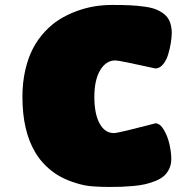

<svg xmlns="http://www.w3.org/2000/svg" viewBox="-20 -740 710 769"><path d="M121.1 -129.9Q69.8 -215.8 69.8 -352.1Q69.8 -409.7 81.3 -459.5Q92.8 -509.3 112.3 -546.4Q131.8 -583.5 159.7 -613.3Q187.5 -643.1 219 -662.6Q250.5 -682.1 286.4 -695.3Q322.3 -708.5 357.7 -714.4Q393.1 -720.2 429.2 -720.2Q471.7 -720.2 501 -718.8Q530.3 -717.3 558.8 -713.4Q587.4 -709.5 605.5 -702.1Q623.5 -694.8 638.2 -682.9Q652.8 -670.9 659.9 -653.3Q667 -635.7 668 -611.8Q668 -592.3 664.3 -568.6Q660.6 -544.9 653.3 -521.2Q646 -497.6 632.6 -481.7Q619.1 -465.8 602.1 -465.8Q601.1 -465.8 564.9 -473.9Q528.8 -481.9 489.5 -490Q450.2 -498 441.9 -498Q404.8 -498 381.3 -459Q357.9 -419.9 357.9 -352.1Q357.9 -283.7 378.9 -245.4Q399.9 -207 436 -207Q445.8 -207 486.6 -216.8Q527.3 -226.6 564.5 -236.3Q601.6 -246.1 602.1 -246.1Q621.1 -246.1 636.5 -219.7Q651.9 -193.4 658.9 -161.4Q666 -129.4 666 -103Q666 -81.1 657.7 -63.7Q649.4 -46.4 636.2 -34.9Q623 -23.4 602.3 -15.1Q581.5 -6.8 561.5 -2.2Q541.5 2.4 514.4 4.9Q487.3 7.3 466.3 8.1Q445.3 8.8 418 8.8Q387.2 8.8 356.9 6.8Q338.4 5.9 317.9 2Q297.4 -2 269.3 -11.7Q241.2 -21.5 215.8 -35.9Q190.4 -50.3 164.8 -74.7Q139.2 -99.1 121.1 -129.9Z"/></svg>

Font: GGS TheRock Black
Style: Regular
Weight: 900
Designer: Rodrigo Fuenzalida (2012); Goodgame Studios (2014)
Foundry: Rodrigo Fuenzalida,2012;  GGS,2014
Version: Version 1.002 | FøM Mod